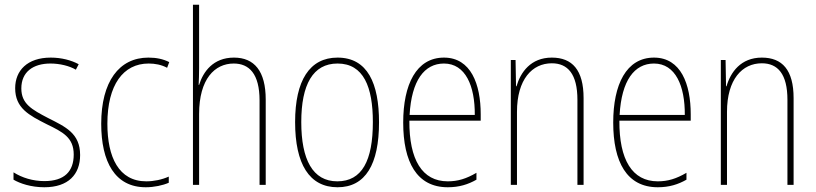

<svg xmlns="http://www.w3.org/2000/svg" viewBox="-20 -780 3442 810"><path d="M318 -126C318 -218 256 -245 183 -282C114 -318 70 -342 70 -407C70 -476 119 -512 193 -512C232 -512 273 -502 300 -486L312 -509C281 -526 239 -537 194 -537C95 -537 44 -482 44 -408C44 -324 102 -294 177 -256C245 -223 291 -200 291 -128C291 -57 252 -16 167 -16C119 -16 73 -30 37 -53V-22C64 -6 111 10 167 10C268 10 318 -44 318 -126Z M595 10C630 10 667 2 692 -9V-35C663 -22 629 -15 597 -15C481 -15 433 -117 433 -258C433 -422 500 -512 607 -512C634 -512 661 -507 685 -494L694 -518C668 -531 640 -537 606 -537C482 -537 407 -435 407 -258C407 -97 465 10 595 10Z M820 -493V-760H794V0H820V-299C820 -447 886 -512 966 -512C1031 -512 1075 -469 1075 -356V0H1101V-360C1101 -480 1053 -537 967 -537C879 -537 837 -477 820 -422H818C819 -446 820 -463 820 -493Z M1579 -264C1579 -428 1531 -537 1404 -537C1286 -537 1225 -440 1225 -265C1225 -88 1285 10 1404 10C1522 10 1579 -87 1579 -264ZM1251 -265C1251 -423 1300 -512 1404 -512C1514 -512 1553 -413 1553 -265C1553 -102 1507 -15 1403 -15C1299 -15 1251 -107 1251 -265Z M1853 -537C1736 -537 1681 -423 1681 -263C1681 -97 1738 10 1869 10C1917 10 1955 -2 1990 -22V-51C1947 -26 1912 -15 1869 -15C1761 -15 1706 -106 1707 -271H2008V-298C2008 -424 1967 -537 1853 -537ZM1853 -512C1944 -512 1984 -417 1983 -295H1708C1716 -440 1770 -512 1853 -512Z M2308 -537C2219 -537 2176 -475 2159 -416H2157L2155 -527H2135V0H2161V-308C2161 -445 2225 -513 2308 -513C2375 -513 2416 -468 2416 -359V0H2442V-366C2442 -485 2394 -537 2308 -537Z M2739 -537C2622 -537 2567 -423 2567 -263C2567 -97 2624 10 2755 10C2803 10 2841 -2 2876 -22V-51C2833 -26 2798 -15 2755 -15C2647 -15 2592 -106 2593 -271H2894V-298C2894 -424 2853 -537 2739 -537ZM2739 -512C2830 -512 2870 -417 2869 -295H2594C2602 -440 2656 -512 2739 -512Z M3194 -537C3105 -537 3062 -475 3045 -416H3043L3041 -527H3021V0H3047V-308C3047 -445 3111 -513 3194 -513C3261 -513 3302 -468 3302 -359V0H3328V-366C3328 -485 3280 -537 3194 -537Z"/></svg>

Font: Noto Sans Malayalam Condensed Thin
Style: Regular
Weight: 100
Width: 3
Designer: Jelle Bosma - Monotype Design Team
Foundry: Monotype Imaging Inc.
Version: Version 2.104